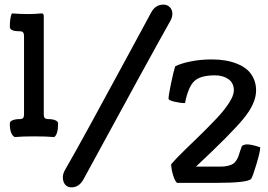

<svg xmlns="http://www.w3.org/2000/svg" viewBox="-20 -788 1162 831"><path d="M169.4 -719.7V-293Q169.4 -288.6 169.9 -285.6Q170.4 -282.7 172.1 -279.3Q173.8 -275.9 178.5 -274.2Q183.1 -272.5 190.4 -272.5Q207 -272.5 219.2 -267.6Q231.4 -262.7 231.4 -253.4Q231.4 -207 214.8 -194.8Q181.2 -197.8 127.4 -197.8Q77.1 -197.8 43.5 -194.8Q22.5 -206.1 22.5 -253.4Q22.5 -262.7 34.7 -267.6Q46.9 -272.5 64 -272.5Q76.2 -272.5 80.1 -277.6Q84 -282.7 84 -292.5V-632.3Q84 -642.1 80.1 -647.5Q76.2 -652.8 64 -652.8Q22.5 -652.8 22.5 -671.9Q22.5 -710.4 31.2 -730Q70.8 -727.1 99.6 -727.1Q130.9 -727.1 158.7 -730Q169.4 -730 169.4 -719.7ZM261.2 -52.2Q297.4 -114.3 371.6 -249.8Q445.8 -385.3 532.7 -546.1Q619.6 -707 634.8 -734.9Q652.8 -768.1 688 -768.1Q703.6 -768.1 714.8 -757.1Q726.1 -746.1 726.1 -728Q726.1 -712.4 716.3 -695.8Q630.9 -544.4 341.8 -12.7Q322.8 22.9 289.1 22.9Q272 22.9 262 11Q252 -1 252 -21Q252 -35.6 261.2 -52.2ZM738.3 -501Q764.6 -514.2 806.9 -522.5Q849.1 -530.8 897 -530.8Q927.2 -530.8 954.3 -526.4Q981.4 -522 1006.3 -512Q1031.2 -502 1049.1 -486.8Q1066.9 -471.7 1077.6 -448.5Q1088.4 -425.3 1088.4 -396.5Q1088.4 -341.3 1034.9 -275.6Q981.4 -210 828.1 -66.9H935.5Q954.1 -66.9 967.8 -70.6Q981.4 -74.2 989.3 -79.3Q997.1 -84.5 1003.2 -94.2Q1009.3 -104 1012 -112.1Q1014.6 -120.1 1019 -133.5Q1023.4 -147 1026.9 -155.8Q1036.1 -163.1 1049.3 -163.1Q1059.1 -163.1 1073.5 -159.9Q1087.9 -156.7 1097.2 -153.3L1106.4 -150.4Q1106.4 -132.8 1090.1 -77.9Q1073.7 -22.9 1066.4 -12.7Q1046.4 3.4 918.5 3.4H746.1Q737.8 -2.9 729.7 -28.1Q721.7 -53.2 720.7 -77.1Q738.8 -98.6 775.9 -134.8Q813 -170.9 847.9 -204.8Q882.8 -238.8 916.7 -274.7Q950.7 -310.5 971.4 -342.8Q992.2 -375 992.2 -396.5Q992.2 -428.7 968.8 -445.3Q945.3 -461.9 910.2 -461.9Q847.2 -461.9 820.8 -436.8Q794.4 -411.6 780.8 -341.8Q760.3 -341.8 734.9 -347.9Q709.5 -354 709.5 -360.8Q709.5 -375.5 720.5 -428Q731.4 -480.5 738.3 -501Z"/></svg>

Font: Coustard
Style: Regular
Weight: 400
Foundry: vernon adams
Version: Version 1.000